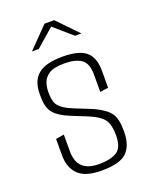

<svg xmlns="http://www.w3.org/2000/svg" viewBox="-122 -692 607 766"><g transform="rotate(-20 181.0 -308.5)"><path d="M177 6Q108 6 78 -23.5Q48 -53 48 -106V-175L83 -181V-107Q83 -86 90.5 -66.5Q98 -47 118.5 -34.5Q139 -22 177 -22Q224 -22 251 -38.5Q278 -55 278 -107Q278 -150 264 -171.5Q250 -193 212 -210Q206 -213 191.5 -219Q177 -225 160 -231.5Q143 -238 129.5 -244Q116 -250 110 -253Q87 -265 73.5 -278Q60 -291 54 -309.5Q48 -328 48 -355V-366Q48 -422 80.5 -448.5Q113 -475 183 -475Q253 -475 283 -450Q313 -425 313 -369V-296L278 -291V-365Q278 -413 253 -430Q228 -447 182 -447Q136 -447 115.5 -433Q95 -419 89 -399.5Q83 -380 83 -363Q83 -325 92.5 -309Q102 -293 129 -278Q143 -271 162.5 -263Q182 -255 201.5 -247.5Q221 -240 234 -234Q280 -212 296.5 -188Q313 -164 313 -117V-109Q313 -52 284 -23Q255 6 177 6ZM77 -536 162 -623H203L287 -536H260L183 -603L106 -536Z"/></g></svg>

Font: Smooch Sans Thin Light
Style: Regular
Weight: 300
Version: Version 1.010